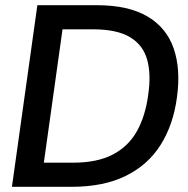

<svg xmlns="http://www.w3.org/2000/svg" viewBox="-20 -720 725 740"><path d="M26 0 124 -700H352Q475 -700 548.5 -656.5Q622 -613 649.5 -533Q677 -453 662 -345Q648 -239 599 -161.5Q550 -84 464.5 -42Q379 0 256 0ZM149 -93H261Q355 -93 415 -124.5Q475 -156 507.5 -214Q540 -272 551 -353Q563 -432 547.5 -489Q532 -546 481.5 -576.5Q431 -607 338 -607H221Z"/></svg>

Font: Host Grotesk Medium
Style: Italic
Weight: 500
Italic angle: -8°
Designer: Doğukan Karapınar based on Poppins by Indian Type Foundry, Jonny Pinhorn
Foundry: Element Type
Version: Version 1.001; ttfautohint (v1.8.4.7-5d5b)